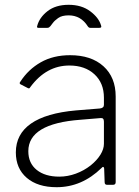

<svg xmlns="http://www.w3.org/2000/svg" viewBox="-20 -770 580 800"><path d="M216 10C286 10 348.3 -16.7 403 -70C405.7 -73.3 408 -74.8 410 -74.5C412 -74.2 413.3 -72 414 -68L416 -11C416 -3.7 419.3 0 426 0H451C458.3 0 462 -3.7 462 -11V-368C462 -421.3 445 -463.3 411 -494C377 -524.7 330.7 -540 272 -540C225.3 -540 184.7 -530.2 150 -510.5C115.3 -490.8 87 -464 65 -430C61 -425.3 61 -421.7 65 -419L96 -403C98.7 -401.7 100.7 -401.3 102 -402C103.3 -402.7 105 -404.7 107 -408C151 -467.3 205 -497 269 -497C312.3 -497 347.2 -484.8 373.5 -460.5C399.8 -436.2 413 -403.7 413 -363V-333C413 -324.3 407.3 -319.3 396 -318L297 -310C213.7 -302.7 151 -284.3 109 -255C67 -225.7 46 -185.7 46 -135C46 -90.3 61.2 -55 91.5 -29C121.8 -3 163.3 10 216 10ZM399 -278C408.3 -279.3 413 -274.3 413 -263V-171C413 -156.3 408.2 -141.2 398.5 -125.5C388.8 -109.8 375.3 -95 358 -81C339.3 -66.3 318.7 -54.8 296 -46.5C273.3 -38.2 250.3 -34 227 -34C187.7 -34 156.3 -43.3 133 -62C109.7 -80.7 98 -106.7 98 -140C98 -216.7 170.3 -260.3 315 -271ZM356 -654H393C395.7 -654 397.8 -654.3 399.5 -655C401.2 -655.7 402 -657 402 -659C402 -661 401.7 -662.7 401 -664C395 -685.3 380 -705 356 -723C332 -741 302 -750 266 -750C230 -750 200.7 -741.2 178 -723.5C155.3 -705.8 141 -685.3 135 -662C133 -656.7 134.7 -654 140 -654H177C180.3 -654 182.8 -654.7 184.5 -656C186.2 -657.3 188 -659 190 -661C191.3 -662.3 194.5 -666.5 199.5 -673.5C204.5 -680.5 212.2 -687.7 222.5 -695C232.8 -702.3 247.3 -706 266 -706C300 -706 326.7 -690.7 346 -660C348.7 -656 352 -654 356 -654Z"/></svg>

Font: Libre Franklin ExtraLight
Style: Regular
Weight: 275
Designer: Pablo Impallari, Rodrigo Fuenzalida
Foundry: Impallari Type
Version: Version 1.002; ttfautohint (v1.5)